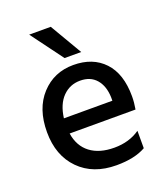

<svg xmlns="http://www.w3.org/2000/svg" viewBox="-134 -814 793 912"><g transform="rotate(-20 262.5 -357.5)"><path d="M324 -558H240L120 -720H229ZM139 -290H384V-308Q382 -365 353 -398.5Q324 -432 272 -432Q220 -432 184 -395.5Q148 -359 139 -290ZM299 5Q181 5 111 -66Q41 -137 41 -255.5Q41 -374 105 -443.5Q169 -513 267 -513Q365 -513 422 -452.5Q479 -392 479 -278Q479 -247 473 -213H140Q150 -147 196 -112Q242 -77 317.5 -77Q393 -77 447 -115V-27Q391 5 299 5Z"/></g></svg>

Font: Hind Kochi Medium
Style: Regular
Weight: 500
Designer: Dhruvi Tolia
Foundry: Indian Type Foundry
Version: Version 0.702;PS 1.0;hotconv 1.0.81;makeotf.lib2.5.63406